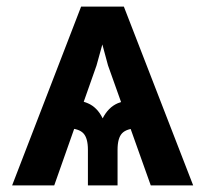

<svg xmlns="http://www.w3.org/2000/svg" viewBox="-20 -559 619 579"><path d="M434.6 0 305.7 -361.8 257.8 -539.1H353.5L562.5 0ZM245.1 0V-107.4Q245.1 -142.1 231.7 -156.7Q218.3 -171.4 184.1 -172.4V-259.8Q216.3 -259.8 244.9 -247.6Q273.4 -235.4 289.6 -202.1Q306.6 -235.4 335 -247.6Q363.3 -259.8 395 -259.8V-172.4Q361.8 -171.4 348.1 -157Q334.5 -142.6 334.5 -107.4V0ZM16.6 0 224.6 -539.1H320.3L271 -361.3L143.6 0Z"/></svg>

Font: Inter 18pt SemiBold
Style: Regular
Weight: 600
Designer: Rasmus Andersson
Foundry: rsms
Version: Version 4.001;git-66647c0bb